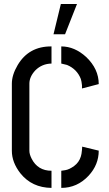

<svg xmlns="http://www.w3.org/2000/svg" viewBox="-20 -916 534 941"><path d="M242.2 -748 278.3 -896.5H357.4L298.8 -748ZM38.1 -176.8Q38.1 -120.1 80.1 -66.4Q136.7 3.9 232.4 4.9V-79.1Q165 -79.1 134.8 -138.7Q124 -160.2 124 -176.8V-505.9Q124 -540 153.3 -571.3Q185.5 -603.5 232.4 -604.5V-688.5Q121.1 -689.5 66.4 -596.7Q38.1 -548.8 38.1 -505.9ZM280.3 4.9Q358.4 4.9 414.1 -54.7Q463.9 -108.4 463.9 -177.7L382.8 -197.3Q382.8 -186.5 381.8 -181.6Q379.9 -159.2 376 -148.4Q367.2 -120.1 343.3 -102.5Q319.3 -85 299.8 -82L280.3 -79.1ZM280.3 -604.5Q280.3 -604.5 308.6 -597.7Q357.4 -577.1 376 -529.3Q379.9 -517.6 381.8 -498V-482.4L463.9 -503.9Q463.9 -578.1 402.3 -636.7Q345.7 -688.5 280.3 -688.5Z"/></svg>

Font: Post No Bills Colombo SemiBold
Style: Regular
Weight: 600
Designer: Kosala Senevirathne, Siva Puranthara, Lasantha Premarathna, Tharique Azeez
Foundry: Mooniak
Version: Version 1.220 ; ttfautohint (v1.6)